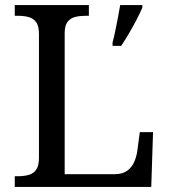

<svg xmlns="http://www.w3.org/2000/svg" viewBox="-20 -734 663 754"><path d="M38 0V-42H51Q74 -42 92.5 -47Q111 -52 122 -67.5Q133 -83 133 -114V-600Q133 -632 122 -647Q111 -662 92.5 -667Q74 -672 51 -672H38V-714H329V-672H316Q294 -672 275.5 -667.5Q257 -663 245.5 -648.5Q234 -634 234 -604V-50H431Q461 -50 479.5 -63.5Q498 -77 507 -98Q516 -119 519 -140L529 -215H581L574 0ZM422 -567Q428 -589 433 -614Q438 -639 443 -664.5Q448 -690 452 -714H539V-704Q530 -683 516 -656Q502 -629 486 -602Q470 -575 456 -554H422Z"/></svg>

Font: Noto Serif Myanmar
Style: Regular
Weight: 400
Designer: Ben Mitchell and the Monotype Design Team
Foundry: Monotype Imaging Inc.
Version: Version 2.106